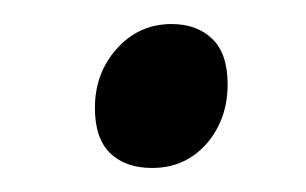

<svg xmlns="http://www.w3.org/2000/svg" viewBox="-20 -122 253 159"><path d="M168.5 -52.2Q168.5 -23.9 151.9 -3.9Q133.8 17.1 106 17.1Q84 17.1 71.3 4.9Q58.6 -7.3 58.6 -32.7Q58.6 -61 76.2 -81.1Q94.7 -102.1 122.1 -102.1Q143.1 -102.1 155.8 -89.8Q168.5 -77.6 168.5 -52.2Z"/></svg>

Font: Namdhinggo Medium
Style: Regular
Weight: 500
Designer: Victor Gaultney
Foundry: SIL International
Version: Version 3.001